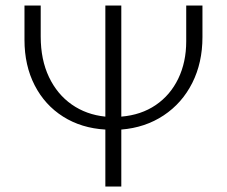

<svg xmlns="http://www.w3.org/2000/svg" viewBox="-20 -678 824 698"><path d="M716 -658V-543Q716 -450 679 -376.5Q642 -303 575 -258.5Q508 -214 421 -207V0H363V-207Q276 -212 209.5 -254Q143 -296 106 -368Q69 -440 69 -533V-658H128V-545Q128 -461 158 -398Q188 -335 241 -298Q294 -261 363 -254V-658H421V-254Q493 -260 546 -296Q599 -332 628 -392Q657 -452 657 -528V-658Z"/></svg>

Font: Ysabeau SC Semilight
Style: Regular
Weight: 300
Designer: Christian Thalmann (Catharsis Fonts)
Version: Version 0.003